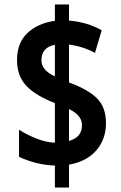

<svg xmlns="http://www.w3.org/2000/svg" viewBox="-20 -779 540 857"><path d="M225 58H288V-44Q367 -58 410 -108Q453 -158 453 -229Q453 -300 413 -340Q373 -380 288 -411V-580Q350 -572 404 -543L434 -644Q367 -681 288 -687V-759H225V-686Q150 -676 103 -632Q56 -588 56 -511Q56 -440 97.5 -396Q139 -352 225 -319V-142Q184 -144 141.5 -161Q99 -178 65 -200V-79Q142 -43 225 -40ZM225 -438Q165 -466 165 -509Q165 -568 225 -579ZM288 -150V-292Q346 -265 346 -220Q346 -166 288 -150Z"/></svg>

Font: Noto Sans Mono Condensed Extra
Style: Regular
Weight: 800
Width: 3
Designer: Monotype Design Team
Foundry: Monotype Imaging Inc.
Version: Version 1.900